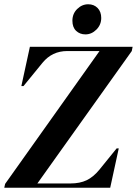

<svg xmlns="http://www.w3.org/2000/svg" viewBox="-25 -879 641 899"><path d="M-5 0 -1 -18 441 -640H290Q219 -640 174 -585L85 -476H75L115 -660H596L592 -640L150 -20H305Q349 -20 380.5 -35Q412 -50 440 -84L521 -184H531L491 0ZM375 -718Q349 -718 331.5 -734.5Q314 -751 314 -782Q314 -815 336.5 -837Q359 -859 388 -859Q415 -859 432 -841.5Q449 -824 449 -795Q449 -763 426.5 -740.5Q404 -718 375 -718Z"/></svg>

Font: DM Serif Display
Style: Italic
Weight: 400
Italic angle: -12°
Designer: Colophon Foundry, Frank Grießhammer
Foundry: Colophon Foundry
Version: Version 5.100; ttfautohint (v1.8.2)